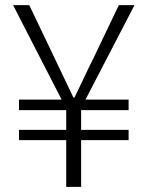

<svg xmlns="http://www.w3.org/2000/svg" viewBox="-20 -728 575 748"><path d="M238 0H296V-182H481V-222H296V-299H481V-340H313L504 -708H443L343 -499C318 -450 297 -402 270 -348H266C240 -402 217 -450 194 -499L94 -708H31L220 -340H54V-299H238V-222H54V-182H238Z"/></svg>

Font: GenYoGothic2 TW L
Style: Regular
Weight: 300
Version: Version 2.100;PS 2.1;hotconv 16.6.51;makeotf.lib2.5.65220 DE